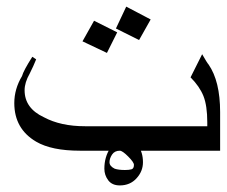

<svg xmlns="http://www.w3.org/2000/svg" viewBox="-20 -606 688 583"><path d="M437.5 -546.9 402.3 -484.4 332 -519.5 363.3 -585.9ZM335.9 -507.8 304.7 -445.3 230.5 -480.5 265.6 -543ZM648.4 -148.4H222.7Q136.7 -148.4 89.8 -175.8Q23.4 -214.8 23.4 -293Q23.4 -335.9 46.9 -375Q50.8 -390.6 78.1 -433.6L89.8 -425.8Q82 -406.2 70.3 -382.8Q54.7 -355.5 54.7 -332Q54.7 -277.3 113.3 -250Q164.1 -222.7 238.3 -222.7H609.4V-234.4Q609.4 -285.2 597.7 -314.5Q585.9 -343.8 558.6 -371.1L593.8 -441.4Q609.4 -414.1 613.3 -410.2Q648.4 -359.4 648.4 -265.6ZM414.1 -113.3Q414.1 -85.9 394.5 -64.5Q375 -43 343.8 -43Q320.3 -43 308.6 -58.6Q296.9 -74.2 296.9 -93.8Q296.9 -128.9 314.5 -156.2Q332 -183.6 355.5 -183.6Q382.8 -183.6 398.4 -164.1Q414.1 -144.5 414.1 -113.3ZM386.7 -105.5Q386.7 -113.3 369.1 -130.9Q351.6 -148.4 343.8 -148.4Q328.1 -148.4 320.3 -136.7Q312.5 -125 312.5 -113.3Q312.5 -101.6 328.1 -93.8Q339.8 -89.8 359.4 -89.8Q371.1 -89.8 378.9 -91.8Q386.7 -93.8 386.7 -105.5Z"/></svg>

Font: 和音 by 宁静之雨，公众号njzyshare
Style: Regular
Weight: 400
Designer: Steve Matteson
Foundry: Ascender Corporation
Version: Version 6.00;June 8, 2018;FontCreator 11.0.0.2388 32-bit